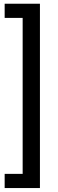

<svg xmlns="http://www.w3.org/2000/svg" viewBox="-20 -832 305 1005"><path d="M4.4 -812.5H189V152.3H4.4V78.1H98.6V-738.3H4.4Z"/></svg>

Font: TypoPRO Roboto
Style: Regular
Weight: 400
Designer: Google
Version: Version 2.136; 2016